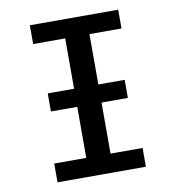

<svg xmlns="http://www.w3.org/2000/svg" viewBox="-78 -756 756 826"><g transform="rotate(-10 300.0 -343.0)"><path d="M132 -384H468V-305H132ZM107 0V-82H247V-604H107V-686H493V-604H353V-82H493V0Z"/></g></svg>

Font: Chivo Mono Medium
Style: Regular
Weight: 400
Monospace: yes
Version: Version 1.008